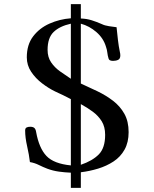

<svg xmlns="http://www.w3.org/2000/svg" viewBox="-20 -833 740 924"><path d="M486 -184Q486 -223 469.5 -249.5Q453 -276 426.5 -295.5Q400 -315 369 -332V-40Q425 -59 455.5 -90Q486 -121 486 -184ZM321 -719Q267 -707 238 -679Q209 -651 209 -593Q209 -558 226 -533Q243 -508 269 -489.5Q295 -471 321 -454ZM599 -197Q599 -148 579.5 -113Q560 -78 526.5 -56Q493 -34 452 -21.5Q411 -9 369 -4V71H321V-2Q293 -3 264 -7Q235 -11 208 -21Q187 -29 167 -39Q147 -49 124 -53Q120 -88 110.5 -129.5Q101 -171 101 -205Q101 -216 108 -219.5Q115 -223 125 -223Q139 -223 145.5 -217Q152 -211 154 -197Q168 -120 203.5 -82.5Q239 -45 321 -37V-356Q302 -366 283.5 -375Q265 -384 245 -393Q214 -408 182.5 -432Q151 -456 130 -487.5Q109 -519 109 -557Q109 -618 139.5 -658Q170 -698 218.5 -719.5Q267 -741 321 -745V-813H369V-744Q397 -743 421 -735.5Q445 -728 470 -717Q484 -710 504.5 -707Q525 -704 541 -702Q544 -672 547.5 -641.5Q551 -611 557 -582Q558 -578 558.5 -574.5Q559 -571 559 -566Q559 -550 548.5 -545Q538 -540 524 -540Q516 -540 510 -542.5Q504 -545 502 -553Q498 -566 496.5 -580Q495 -594 490 -608Q478 -649 444 -678.5Q410 -708 369 -719V-431Q409 -413 449.5 -393.5Q490 -374 524 -348Q558 -322 578.5 -285.5Q599 -249 599 -197Z"/></svg>

Font: Kaisei Decol Medium
Style: Regular
Weight: 500
Designer: Font-Kai, 金井和夫
Foundry: KAZUO KANAI
Version: Version 5.003